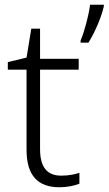

<svg xmlns="http://www.w3.org/2000/svg" viewBox="-20 -780 458 810"><path d="M418 -753V-760H360C355 -717 335 -643 320 -609V-600H353C382 -646 408 -709 418 -753ZM238 -39C177 -39 149 -77 149 -151V-486H312V-532H149V-659H112L92 -537L13 -518V-486H92V-148C92 -37 142 10 231 10C264 10 295 3 315 -5V-51C296 -44 268 -39 238 -39Z"/></svg>

Font: Noto Sans Telugu Light
Style: Regular
Weight: 300
Designer: Jelle Bosma - Monotype Design Team
Foundry: Monotype Imaging Inc.
Version: Version 2.005